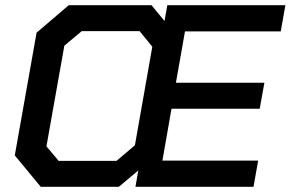

<svg xmlns="http://www.w3.org/2000/svg" viewBox="-20 -720 1120 740"><path d="M693 -599 658 -401H999L981 -301H641L606 -101H975L957 0H502L513 -63L438 0H137L37 -121L121 -594L245 -700H564L614 -639L625 -700H1080L1062 -599ZM500 -160 567 -540 518 -600H295L228 -544L159 -156L206 -100H429Z"/></svg>

Font: Chakra Petch SemiBold
Style: Italic
Weight: 600
Italic angle: -10°
Designer: Katatrad Aksorn Co.,Ltd.
Foundry: Cadson Demak Co.,Ltd.
Version: Version 1.000; ttfautohint (v1.6)